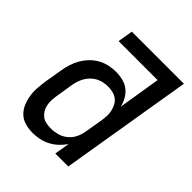

<svg xmlns="http://www.w3.org/2000/svg" viewBox="-203 -867 1006 1006"><g transform="rotate(45 300.0 -363.5)"><path d="M201 8Q172 8 145.5 0.5Q119 -7 100 -25Q81 -43 70.5 -67.5Q60 -92 55.5 -119Q51 -146 53 -174.5Q55 -203 59 -231L76 -331Q80 -356 88 -381Q96 -406 109.5 -429Q123 -452 142 -471.5Q161 -491 184.5 -504Q208 -517 234 -522.5Q260 -528 285 -528Q311 -528 336.5 -521.5Q362 -515 381 -500Q400 -485 412.5 -463Q425 -441 431 -416L469 -651H180L194 -735H580L458 0H362L376 -84Q361 -62 341.5 -44Q322 -26 298.5 -14Q275 -2 250 3Q225 8 201 8ZM252 -76Q276 -76 300.5 -82.5Q325 -89 345.5 -105.5Q366 -122 377.5 -145Q389 -168 393 -192L410 -292Q413 -311 414 -329.5Q415 -348 411 -365.5Q407 -383 399 -398.5Q391 -414 377.5 -424.5Q364 -435 346 -439.5Q328 -444 309 -444Q293 -444 276 -440.5Q259 -437 243.5 -429Q228 -421 215 -408.5Q202 -396 193 -381Q184 -366 178.5 -350Q173 -334 170 -317L154 -217Q151 -200 150.5 -182Q150 -164 153.5 -147.5Q157 -131 165.5 -117Q174 -103 187 -93Q200 -83 217 -79.5Q234 -76 252 -76Z"/></g></svg>

Font: Iosevka SS04 Md Ex Obl
Style: Regular
Weight: 500
Width: 7
Italic angle: -9°
Monospace: yes
Designer: Belleve Invis
Foundry: Belleve Invis
Version: Version 19.0.0; ttfautohint (v1.8.4)